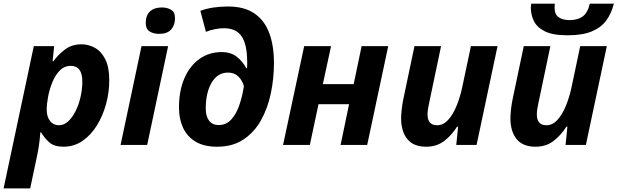

<svg xmlns="http://www.w3.org/2000/svg" viewBox="-53 -801 3413 1061"><path d="M-33.2 240.2 133.8 -545.9H246.1L237.8 -462.9H242.2Q267.6 -498 305.7 -527.1Q343.8 -556.2 397 -556.2Q436.5 -556.2 471.7 -536.6Q506.8 -517.1 528.8 -473.4Q550.8 -429.7 550.8 -356.9Q550.8 -290.5 533 -225.6Q515.1 -160.6 482.2 -107.4Q449.2 -54.2 402.6 -22.2Q356 9.8 297.9 9.8Q247.6 9.8 220.7 -13.2Q193.8 -36.1 173.8 -69.8H169.9Q167 -30.3 162.1 3.2Q157.2 36.6 148.9 74.2L113.8 240.2ZM272.9 -108.9Q300.3 -108.9 323.5 -130.1Q346.7 -151.4 364.5 -186.8Q382.3 -222.2 392.1 -265.1Q401.9 -308.1 401.9 -351.1Q401.9 -437 337.9 -437Q302.2 -437 277.1 -411.1Q252 -385.3 236.1 -345.9Q220.2 -306.6 212.6 -265.9Q205.1 -225.1 205.1 -194.8Q205.1 -156.2 223.4 -132.6Q241.7 -108.9 272.9 -108.9Z M826.2 -613.8Q794.9 -613.8 773.7 -627.4Q752.4 -641.1 752.4 -673.8Q752.4 -715.8 775.9 -737.8Q799.3 -759.8 841.3 -759.8Q870.6 -759.8 892.3 -747.1Q914.1 -734.4 914.1 -701.2Q914.1 -662.1 892.6 -637.9Q871.1 -613.8 826.2 -613.8ZM613.3 0 729 -545.9H876L760.3 0Z M1147 9.8Q1073.7 9.8 1027.1 -18.6Q980.5 -46.9 958.3 -95.7Q936 -144.5 936 -206.1Q936 -299.8 966.1 -368.7Q996.1 -437.5 1049.3 -475.3Q1102.5 -513.2 1171.9 -513.2Q1223.1 -513.2 1255.9 -487.1Q1288.6 -460.9 1308.1 -423.8H1312Q1313 -432.1 1313 -441.7Q1313 -451.2 1313 -456.1Q1313 -554.2 1282.7 -599.6Q1252.4 -645 1184.1 -645Q1161.1 -645 1134 -639.6Q1106.9 -634.3 1085 -625L1054.2 -741.2Q1118.7 -765.1 1207 -765.1Q1296.9 -765.1 1352.8 -726.8Q1408.7 -688.5 1434.8 -618.7Q1460.9 -548.8 1460.9 -453.1Q1460.9 -368.2 1443.8 -285.9Q1426.8 -203.6 1389.4 -136.7Q1352.1 -69.8 1292.2 -30Q1232.4 9.8 1147 9.8ZM1155.3 -109.9Q1196.8 -109.9 1224.9 -140.6Q1252.9 -171.4 1269.8 -220.7Q1286.6 -270 1294.9 -325.2Q1285.6 -357.4 1263.7 -378.7Q1241.7 -399.9 1207 -399.9Q1149.9 -399.9 1116.9 -345Q1084 -290 1084 -201.2Q1084 -158.2 1102.5 -134Q1121.1 -109.9 1155.3 -109.9Z M1511.2 0 1627.9 -545.9H1776.4L1731 -335.9H1901.4L1945.3 -545.9H2092.3L1976.1 0H1829.1L1876 -225.1H1707L1659.2 0Z M2302.2 9.8Q2231.9 9.8 2197.8 -32.5Q2163.6 -74.7 2163.6 -147Q2163.6 -165 2166.5 -193.4Q2169.4 -221.7 2175.3 -251L2237.3 -545.9H2384.3L2317.4 -227.1Q2309.6 -191.9 2309.6 -168.9Q2309.6 -108.9 2362.3 -108.9Q2396 -108.9 2422.6 -137.5Q2449.2 -166 2469.2 -214.1Q2489.3 -262.2 2501.5 -319.8L2549.3 -545.9H2696.3L2580.6 0H2468.3L2478.5 -101.1H2473.1Q2441.9 -52.2 2400.6 -21.2Q2359.4 9.8 2302.2 9.8Z M2906.2 9.8Q2835.9 9.8 2801.8 -32.5Q2767.6 -74.7 2767.6 -147Q2767.6 -165 2770.5 -193.4Q2773.4 -221.7 2779.3 -251L2841.3 -545.9H2988.3L2921.4 -227.1Q2913.6 -191.9 2913.6 -168.9Q2913.6 -108.9 2966.3 -108.9Q3000 -108.9 3026.6 -137.5Q3053.2 -166 3073.2 -214.1Q3093.3 -262.2 3105.5 -319.8L3153.3 -545.9H3300.3L3184.6 0H3072.3L3082.5 -101.1H3077.1Q3045.9 -52.2 3004.6 -21.2Q2963.4 9.8 2906.2 9.8ZM3082.5 -606Q3001 -606 2957.3 -628.2Q2913.6 -650.4 2897 -685.3Q2880.4 -720.2 2880.4 -757.8Q2880.4 -769.5 2882.8 -780.8H3012.7Q3012.2 -772.9 3012 -768.1Q3011.7 -763.2 3011.7 -757.8Q3011.7 -722.2 3033.7 -706.1Q3055.7 -689.9 3094.7 -689.9Q3139.6 -689.9 3167 -710Q3194.3 -730 3206.5 -780.8H3339.4Q3326.2 -728 3297.9 -688.7Q3269.5 -649.4 3218 -627.7Q3166.5 -606 3082.5 -606Z"/></svg>

Font: Open Sans
Style: Bold Italic
Weight: 700
Italic angle: -12°
Designer: Monotype Design Team
Foundry: Monotype Imaging Inc.
Version: Version 3.003; ttfautohint (v1.8.4)